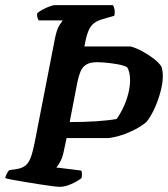

<svg xmlns="http://www.w3.org/2000/svg" viewBox="-31 -724 651 744"><path d="M201 0Q194 0 173 -2.5Q152 -5 124 -9.5Q96 -14 68.5 -18.5Q41 -23 19 -27Q-3 -31 -11 -34Q-8 -45 -3.5 -53Q1 -61 5 -65L34 -69Q54 -72 67 -82Q80 -92 88 -113.5Q96 -135 103 -170L180 -565Q188 -609 199 -626Q210 -643 212 -645H119Q116 -650 114 -656.5Q112 -663 113 -672Q120 -679 133.5 -686.5Q147 -694 161 -699Q175 -704 180 -704H407Q410 -699 412.5 -688.5Q415 -678 412 -663L364 -649Q347 -644 334.5 -635Q322 -626 314 -609.5Q306 -593 300 -564L296 -544H475Q497 -538 520 -525.5Q543 -513 563 -498Q583 -483 594 -467Q597 -459 598.5 -449.5Q600 -440 600 -429Q600 -401 590 -365Q580 -329 565 -298Q550 -267 536 -251Q513 -231 473 -213Q433 -195 391 -189H227L217 -142Q212 -116 203.5 -99.5Q195 -83 187 -75L284 -63Q286 -60 286.5 -51.5Q287 -43 285 -34Q270 -22 245.5 -11Q221 0 201 0ZM239 -251Q293 -251 340.5 -254Q388 -257 421 -263Q436 -284 448 -310Q460 -336 466.5 -363Q473 -390 473 -413Q473 -429 470 -442.5Q467 -456 461 -464Q447 -471 424.5 -475Q402 -479 380.5 -481Q359 -483 346 -483Q318 -483 303 -473.5Q288 -464 281 -447Q274 -430 269 -406Z"/></svg>

Font: Texturina Medium 12pt
Style: Bold Italic
Weight: 700
Italic angle: -11°
Version: Version 1.002